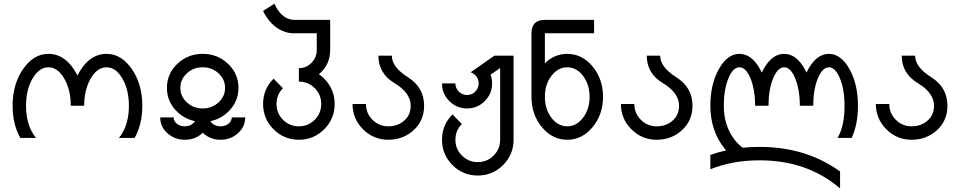

<svg xmlns="http://www.w3.org/2000/svg" viewBox="-20 -753 5240 1048"><path d="M714.8 0H628.9Q639.2 -11.7 647.9 -27.3Q683.6 -88.4 683.6 -175.8Q683.6 -263.2 647.9 -324.5Q612.3 -385.7 561.5 -385.7Q510.7 -385.7 475.1 -324.5Q439.5 -263.2 439.5 -175.8H366.2Q366.2 -263.2 330.6 -324.5Q294.9 -385.7 244.1 -385.7Q193.4 -385.7 157.7 -324.5Q122.1 -263.2 122.1 -175.8Q122.1 -88.4 157.7 -27.3Q166.5 -11.7 176.8 0H90.8Q48.8 -75.2 48.8 -175.8Q48.8 -293 106 -376Q163.1 -459 244.1 -459Q342.3 -459 402.8 -341.3Q463.4 -459 561.5 -459Q642.6 -459 699.7 -376Q756.8 -293 756.8 -175.8Q756.8 -75.2 714.8 0Z M1086.4 -161.1Q1137.2 -161.1 1172.9 -194.1Q1208.5 -227.1 1208.5 -273.4Q1208.5 -319.8 1172.9 -352.8Q1137.2 -385.7 1086.4 -385.7Q1035.6 -385.7 1000 -352.8Q964.4 -319.8 964.4 -273.4Q964.4 -227.1 1000 -194.1Q1035.6 -161.1 1086.4 -161.1ZM1184.1 9.8Q1128.4 9.8 1089.4 -25.9L1086.4 -28.3Q1048.3 9.8 988.8 9.8Q933.1 9.8 893.8 -25.9Q854.5 -61.5 854.5 -112.3H927.7Q927.7 -92.3 945.6 -77.9Q963.4 -63.5 988.8 -63.5Q1014.2 -63.5 1032.2 -78.1Q1040 -84.5 1044.4 -91.8Q989.7 -102.5 948.2 -142.1Q891.1 -196.3 891.1 -273.4Q891.1 -350.6 948.2 -404.8Q1005.4 -459 1086.4 -459Q1167.5 -459 1224.6 -404.8Q1281.7 -350.6 1281.7 -273.4Q1281.7 -196.3 1224.6 -142.1Q1183.1 -102.5 1128.4 -91.8Q1147.5 -63.5 1184.1 -63.5Q1209.5 -63.5 1227.3 -77.9Q1245.1 -92.3 1245.1 -112.3H1318.4Q1318.4 -61.5 1279.1 -25.9Q1239.7 9.8 1184.1 9.8Z M1611.3 9.8Q1530.3 9.8 1473.1 -47.4Q1416 -104.5 1416 -185.5Q1416 -266.1 1473.1 -323.7L1524.4 -271.5Q1489.3 -236.3 1489.3 -185.5Q1489.3 -134.8 1524.9 -99.1Q1560.5 -63.5 1611.3 -63.5Q1662.1 -63.5 1697.8 -99.1Q1733.4 -134.8 1733.4 -185.5Q1733.4 -236.3 1697.8 -272Q1662.1 -307.6 1611.3 -307.6V-380.9Q1651.9 -380.9 1680.4 -410.2Q1709 -439.5 1709 -481V-571.3H1574.7Q1502 -577.1 1449.7 -640.1Q1429.2 -664.6 1416 -693.4L1478.5 -732.9Q1487.3 -710.4 1501.5 -691.9Q1537.1 -644.5 1587.9 -644.5H1782.2V-481Q1782.2 -398.9 1720.7 -347.7Q1735.8 -337.4 1749.5 -323.7Q1806.6 -266.1 1806.6 -185.5Q1806.6 -104.5 1749.5 -47.4Q1692.4 9.8 1611.3 9.8Z M2118.7 -449.2Q2118.7 -386.7 2206.8 -331.3Q2294.9 -275.9 2294.9 -175.8Q2294.9 -94.7 2237.8 -42.5Q2180.7 9.8 2099.6 9.8Q2018.6 9.8 1961.4 -47.4Q1904.3 -104.5 1904.3 -185.5H1977.5Q1977.5 -134.8 2013.2 -99.1Q2048.8 -63.5 2099.6 -63.5Q2150.4 -63.5 2186 -94.2Q2221.7 -125 2221.7 -175.8Q2221.7 -246.1 2133.5 -299.1Q2045.4 -352.1 2045.4 -449.2Z M2587.9 205.1Q2506.8 205.1 2449.7 147.9Q2392.6 90.8 2392.6 9.8Q2392.6 -70.8 2449.7 -128.4L2501 -76.2Q2465.8 -41 2465.8 9.8Q2465.8 60.5 2501.5 96.2Q2537.1 131.8 2587.9 131.8Q2638.7 131.8 2674.3 96.2Q2710 60.5 2710 9.8V-381.8L2657.7 -345.2Q2666 -323.2 2666 -297.9Q2666 -241.2 2626 -201.2Q2585.9 -161.1 2529.3 -161.1Q2472.7 -161.1 2432.6 -201.2Q2392.6 -241.2 2392.6 -297.9H2465.8Q2465.8 -271.5 2484.4 -252.9Q2502.9 -234.4 2529.3 -234.4Q2555.7 -234.4 2574.2 -252.9Q2592.8 -271.5 2592.8 -298.8Q2592.3 -324.7 2574.2 -342.8Q2563 -354 2548.8 -358.4L2678.7 -449.2H2783.2V9.8Q2783.2 90.8 2726.1 147.9Q2668.9 205.1 2587.9 205.1Z M3076.2 -63.5Q3127 -63.5 3162.6 -110.6Q3198.2 -157.7 3198.2 -224.6Q3198.2 -291.5 3162.6 -338.6Q3127 -385.7 3076.2 -385.7Q3025.4 -385.7 2989.7 -338.6Q2954.1 -291.5 2954.1 -224.6Q2954.1 -157.7 2989.7 -110.6Q3025.4 -63.5 3076.2 -63.5ZM3076.2 9.8Q2995.1 9.8 2938 -58.8Q2880.9 -127.4 2880.9 -224.6V-571.3Q2880.9 -644.5 2954.1 -644.5H3222.7V-571.3H2954.1V-407.7Q3006.3 -459 3076.2 -459Q3157.2 -459 3214.4 -390.4Q3271.5 -321.8 3271.5 -224.6Q3271.5 -127.4 3214.4 -58.8Q3157.2 9.8 3076.2 9.8Z M3583.5 -449.2Q3583.5 -386.7 3671.6 -331.3Q3759.8 -275.9 3759.8 -175.8Q3759.8 -94.7 3702.6 -42.5Q3645.5 9.8 3564.5 9.8Q3483.4 9.8 3426.3 -47.4Q3369.1 -104.5 3369.1 -185.5H3442.4Q3442.4 -134.8 3478 -99.1Q3513.7 -63.5 3564.5 -63.5Q3615.2 -63.5 3650.9 -94.2Q3686.5 -125 3686.5 -175.8Q3686.5 -246.1 3598.4 -299.1Q3510.3 -352.1 3510.3 -449.2Z M4565.4 275.4Q4386.7 122.1 4126 122.1Q3978.5 122.1 3857.4 170.9V92.8Q3899.4 77.6 3943.4 67.9L3936 59.1Q3857.4 -38.1 3857.4 -175.8Q3857.4 -293 3903.8 -376Q3950.2 -459 4016.1 -459Q4082 -459 4128.4 -376Q4133.8 -366.7 4138.2 -356.9Q4142.6 -366.7 4147.9 -376Q4194.3 -459 4260.3 -459Q4326.2 -459 4372.6 -376Q4377.9 -366.7 4382.3 -356.9Q4386.7 -366.7 4392.1 -376Q4438.5 -459 4504.4 -459Q4570.3 -459 4616.7 -376Q4663.1 -293 4663.1 -175.8Q4663.1 -75.2 4628.9 0H4551.8Q4589.8 -65.4 4589.8 -175.8Q4589.8 -263.2 4564.9 -324.5Q4540 -385.7 4504.4 -385.7Q4468.8 -385.7 4443.8 -324.5Q4418.9 -263.2 4418.9 -175.8H4345.7Q4345.7 -263.2 4320.8 -324.5Q4295.9 -385.7 4260.3 -385.7Q4224.6 -385.7 4199.7 -324.5Q4174.8 -263.2 4174.8 -175.8H4101.6Q4101.6 -263.2 4076.7 -324.5Q4051.8 -385.7 4016.1 -385.7Q3980.5 -385.7 3955.6 -324.5Q3930.7 -263.2 3930.7 -175.8Q3930.7 -68.4 3987.8 7.3Q4009.3 35.6 4034.2 53.2Q4078.6 48.8 4126 48.8Q4379.9 48.8 4565.4 183.1Z M4975.1 -449.2Q4975.1 -386.7 5063.2 -331.3Q5151.4 -275.9 5151.4 -175.8Q5151.4 -94.7 5094.2 -42.5Q5037.1 9.8 4956.1 9.8Q4875 9.8 4817.9 -47.4Q4760.7 -104.5 4760.7 -185.5H4834Q4834 -134.8 4869.6 -99.1Q4905.3 -63.5 4956.1 -63.5Q5006.8 -63.5 5042.5 -94.2Q5078.1 -125 5078.1 -175.8Q5078.1 -246.1 4990 -299.1Q4901.9 -352.1 4901.9 -449.2Z"/></svg>

Font: Catrinity
Style: Regular
Weight: 400
Designer: Alexander Lange
Foundry: High-Logic / Made with FontCreator
Version: Version 2.090;May 20, 2024;FontCreator 15.0.0.2974 64-bit